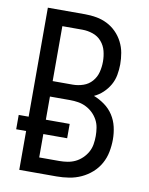

<svg xmlns="http://www.w3.org/2000/svg" viewBox="-83 -796 666 857"><g transform="rotate(10 250.0 -367.5)"><path d="M64 0V-176H19V-241H64V-735H233Q259 -735 284.5 -730.5Q310 -726 333 -714.5Q356 -703 374.5 -684.5Q393 -666 405 -642.5Q417 -619 421.5 -593.5Q426 -568 426 -542Q426 -518 421.5 -493.5Q417 -469 405 -448Q393 -427 375 -410Q357 -393 335 -383Q361 -373 384.5 -356Q408 -339 423.5 -315Q439 -291 445.5 -263Q452 -235 452 -206Q452 -178 446.5 -149.5Q441 -121 427 -96Q413 -71 391.5 -52Q370 -33 344 -21Q318 -9 289.5 -4.5Q261 0 233 0ZM233 -416Q257 -416 280.5 -424Q304 -432 320 -450.5Q336 -469 342 -492.5Q348 -516 348 -541Q348 -565 342 -588.5Q336 -612 320 -630.5Q304 -649 280.5 -657Q257 -665 233 -665H142V-416ZM233 -70Q252 -70 270.5 -73Q289 -76 305.5 -84Q322 -92 336 -105.5Q350 -119 359 -135.5Q368 -152 371 -170.5Q374 -189 374 -208Q374 -226 371 -245Q368 -264 359 -280.5Q350 -297 336.5 -310Q323 -323 306 -331.5Q289 -340 270.5 -343Q252 -346 233 -346H142V-241H250V-176H142V-70Z"/></g></svg>

Font: Zed Sans
Style: Regular
Weight: 400
Designer: Belleve Invis
Foundry: Belleve Invis
Version: Version 1.0.0; ttfautohint (v1.8.4)